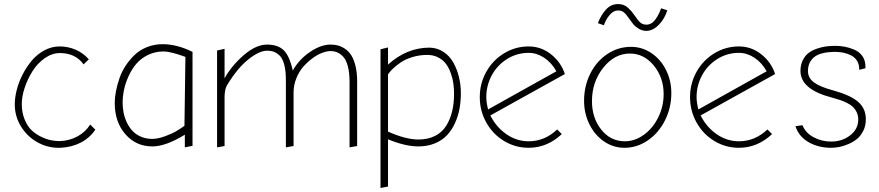

<svg xmlns="http://www.w3.org/2000/svg" viewBox="-20 -732 4352 951"><path d="M277.8 -33.2H272.9Q253.9 -33.2 231.9 -37.6Q210 -42 183.6 -54.7Q157.2 -67.4 136.7 -86.7Q116.2 -106 102.1 -139.9Q87.9 -173.8 87.9 -216.8Q87.9 -254.4 102.5 -298.1Q117.2 -341.8 141.4 -380.1Q165.5 -418.5 201.7 -443.8Q237.8 -469.2 276.9 -469.2Q353.5 -469.2 394 -413.1L419.9 -438Q394 -468.3 356.2 -485.1Q318.4 -502 274.9 -502Q236.3 -502 200.4 -482.9Q164.6 -463.9 138.4 -433.1Q112.3 -402.3 92.8 -364.5Q73.2 -326.7 63.2 -287.8Q53.2 -249 53.2 -214.8Q53.2 -156.2 83.5 -106.4Q113.8 -56.6 163.6 -28.3Q213.4 0 269 0H278.8Q334.5 -2.4 379.4 -25.4Q424.3 -48.3 452.1 -89.8L426.8 -115.2Q404.3 -79.1 365 -57.1Q325.7 -35.2 277.8 -33.2Z M933.6 -475.1Q856 -513.2 785.6 -513.2Q744.1 -513.2 708.3 -498.8Q672.4 -484.4 647.2 -460.4Q622.1 -436.5 602.3 -406.5Q582.5 -376.5 571.3 -343.3Q560.1 -310.1 554.2 -279.5Q548.3 -249 548.3 -222.2Q548.3 -127.4 601.1 -67.1Q653.8 -6.8 734.4 -6.8Q801.3 -6.8 895.5 -64.9V-2L933.6 -9.8ZM732.4 -43.9Q701.7 -44.4 676.5 -55.7Q651.4 -66.9 635 -85Q618.7 -103 607.7 -126.7Q596.7 -150.4 592 -174.8Q587.4 -199.2 587.4 -224.1Q587.4 -253.4 594 -285.9Q600.6 -318.4 616 -352.8Q631.3 -387.2 654.1 -414.6Q676.8 -441.9 712.2 -459.5Q747.6 -477.1 790.5 -477.1Q825.2 -477.1 898.4 -450.2L893.6 -108.9Q875.5 -95.7 854.7 -83.3Q834 -70.8 798.1 -57.4Q762.2 -43.9 732.4 -43.9Z M1106.4 -313Q1156.7 -395.5 1210.7 -438.2Q1264.6 -481 1303.2 -481Q1320.8 -481 1334.7 -476.3Q1348.6 -471.7 1363.8 -458Q1378.9 -444.3 1387.5 -413.3Q1396 -382.3 1396 -335.9V-2L1434.1 -8.8V-273.9Q1434.1 -309.6 1447.3 -343Q1460.4 -376.5 1481.2 -400.4Q1502 -424.3 1526.6 -442.6Q1551.3 -460.9 1575 -470Q1598.6 -479 1617.2 -479Q1634.3 -479 1649.2 -473.1Q1664.1 -467.3 1679 -452.1Q1693.8 -437 1702.6 -404.8Q1711.4 -372.6 1711.4 -326.2V-2L1749 -8.8V-329.1Q1749 -372.6 1740.7 -405.8Q1732.4 -439 1719.7 -458.5Q1707 -478 1689 -490.2Q1670.9 -502.4 1653.8 -506.8Q1636.7 -511.2 1617.2 -511.2Q1569.3 -511.2 1515.4 -474.6Q1461.4 -438 1430.2 -382.8Q1413.1 -458 1383.8 -484.6Q1354.5 -511.2 1303.2 -511.2Q1248 -511.2 1187.5 -459Q1127 -406.7 1092.3 -344.2V-490.2L1055.2 -481.9V-2L1092.3 -8.8V-254.9Q1093.3 -293.9 1106.4 -313Z M2107.9 -496.1Q1994.6 -496.1 1901.9 -412.1V-497.1L1864.7 -487.8V199.2L1901.9 191.9V-42Q1987.3 -6.8 2051.8 -6.8Q2097.2 -6.8 2133.5 -21.7Q2169.9 -36.6 2193.6 -61.8Q2217.3 -86.9 2233.2 -121.3Q2249 -155.8 2255.9 -192.9Q2262.7 -230 2262.7 -271Q2262.7 -311.5 2253.4 -349.9Q2244.1 -388.2 2226.1 -421.1Q2208 -454.1 2177.2 -474.6Q2146.5 -495.1 2107.9 -496.1ZM2052.7 -41Q1989.7 -41 1901.9 -80.1V-363.8Q1910.6 -377 1925.3 -391.1Q1939.9 -405.3 1963.6 -421.9Q1987.3 -438.5 2022.5 -449.2Q2057.6 -460 2096.7 -460Q2127.4 -460 2151.6 -447Q2175.8 -434.1 2189.9 -414.3Q2204.1 -394.5 2213.4 -367.9Q2222.7 -341.3 2225.8 -316.9Q2229 -292.5 2229 -267.1Q2229 -219.7 2219.5 -180.4Q2210 -141.1 2190.2 -109.1Q2170.4 -77.1 2135.3 -59.1Q2100.1 -41 2052.7 -41Z M2598.6 0Q2690.4 0 2762.7 -67.9L2739.7 -90.8Q2678.2 -32.2 2598.6 -32.2Q2539.1 -32.2 2488.5 -67.1Q2438 -102.1 2408.7 -160.2L2777.8 -365.2Q2758.8 -423.8 2709.5 -462.9Q2660.2 -502 2598.6 -502Q2532.7 -502 2476.8 -468Q2420.9 -434.1 2388.7 -376.5Q2356.4 -318.8 2356.4 -251Q2356.4 -182.6 2388.9 -124.8Q2421.4 -66.9 2477.1 -33.4Q2532.7 0 2598.6 0ZM2598.6 -470.2Q2638.7 -470.2 2675.3 -446Q2711.9 -421.9 2735.8 -378.9L2397.5 -189.9Q2388.7 -225.6 2388.7 -251Q2388.7 -308.6 2415.8 -358.9Q2442.9 -409.2 2491.5 -439.7Q2540 -470.2 2598.6 -470.2Z M3123 -655.8Q3113.3 -669.4 3107.9 -675.8Q3102.5 -682.1 3091.8 -692.4Q3081.1 -702.6 3068.6 -707.3Q3056.2 -711.9 3041.5 -711.9Q3006.3 -711.9 2981.2 -684.3Q2956.1 -656.7 2941.4 -617.2L2971.2 -606.9Q2980 -634.3 2999 -657.2Q3018.1 -680.2 3041.5 -680.2Q3057.1 -680.2 3068.4 -672.1Q3079.6 -664.1 3098.1 -637.2Q3110.8 -619.1 3119.4 -609.1Q3127.9 -599.1 3145 -589.1Q3162.1 -579.1 3181.2 -579.1Q3213.4 -579.1 3242.7 -608.6Q3272 -638.2 3285.2 -681.2L3254.4 -690.9Q3243.7 -658.7 3225.3 -634.3Q3207 -609.9 3181.2 -609.9Q3165 -609.9 3153.6 -618.7Q3142.1 -627.4 3123 -655.8ZM3073.2 0Q3135.3 0 3188.7 -36.6Q3242.2 -73.2 3273.7 -135.7Q3305.2 -198.2 3305.2 -271Q3305.2 -332.5 3279.1 -385Q3252.9 -437.5 3206.8 -468.8Q3160.6 -500 3105.5 -500Q3041.5 -500 2987.8 -464.1Q2934.1 -428.2 2903.6 -366.9Q2873 -305.7 2873 -232.9Q2873 -170.4 2899.2 -116.9Q2925.3 -63.5 2971.4 -31.7Q3017.6 0 3073.2 0ZM3100.1 -466.8Q3169.4 -466.8 3218.3 -407.5Q3267.1 -348.1 3267.1 -266.1Q3267.1 -204.6 3240.2 -150.4Q3213.4 -96.2 3168.9 -64.2Q3124.5 -32.2 3075.2 -32.2Q3003.9 -32.2 2958 -90.1Q2912.1 -147.9 2912.1 -231Q2912.1 -326.2 2968 -396.5Q3023.9 -466.8 3100.1 -466.8Z M3640.1 0Q3731.9 0 3804.2 -67.9L3781.2 -90.8Q3719.7 -32.2 3640.1 -32.2Q3580.6 -32.2 3530 -67.1Q3479.5 -102.1 3450.2 -160.2L3819.3 -365.2Q3800.3 -423.8 3751 -462.9Q3701.7 -502 3640.1 -502Q3574.2 -502 3518.3 -468Q3462.4 -434.1 3430.2 -376.5Q3397.9 -318.8 3397.9 -251Q3397.9 -182.6 3430.4 -124.8Q3462.9 -66.9 3518.6 -33.4Q3574.2 0 3640.1 0ZM3640.1 -470.2Q3680.2 -470.2 3716.8 -446Q3753.4 -421.9 3777.3 -378.9L3439 -189.9Q3430.2 -225.6 3430.2 -251Q3430.2 -308.6 3457.3 -358.9Q3484.4 -409.2 3533 -439.7Q3581.5 -470.2 3640.1 -470.2Z M4235.8 -386.2 4266.6 -394V-402.8Q4266.6 -432.6 4251.7 -453.9Q4236.8 -475.1 4212.4 -485.6Q4188 -496.1 4164.8 -500.5Q4141.6 -504.9 4117.7 -504.9Q4093.3 -504.9 4071.3 -502Q4049.3 -499 4025.4 -490.7Q4001.5 -482.4 3984.4 -469.2Q3967.3 -456.1 3956.1 -433.3Q3944.8 -410.6 3944.8 -380.9Q3944.8 -289.1 4099.6 -249Q4124.5 -242.2 4141.8 -236.3Q4159.2 -230.5 4177.2 -221.2Q4195.3 -211.9 4206.1 -201.2Q4216.8 -190.4 4223.9 -174.8Q4231 -159.2 4231 -140.1Q4231 -92.8 4191.2 -61.8Q4151.4 -30.8 4096.7 -30.8Q4050.3 -30.8 4010.3 -52Q3970.2 -73.2 3954.6 -111.8L3919.9 -106.9Q3937 -55.2 3985.4 -27.6Q4033.7 0 4096.7 0Q4115.2 0 4136.2 -3.9Q4157.2 -7.8 4181.4 -18.1Q4205.6 -28.3 4224.4 -43.5Q4243.2 -58.6 4255.9 -84Q4268.6 -109.4 4268.6 -141.1Q4268.6 -195.3 4229.7 -228.3Q4190.9 -261.2 4106.9 -284.2Q4042.5 -301.3 4012.2 -323.5Q3981.9 -345.7 3981.9 -379.9Q3981.9 -423.8 4012.7 -449.2Q4043.5 -474.6 4117.7 -475.1Q4138.7 -475.1 4158.2 -470.9Q4177.7 -466.8 4195.8 -457.5Q4213.9 -448.2 4224.9 -430.9Q4235.8 -413.6 4235.8 -390.1Z"/></svg>

Font: Comic Neue Angular Light
Style: Regular
Weight: 300
Designer: Craig Rozynski
Foundry: Craig Rozynski
Version: Version 2.003